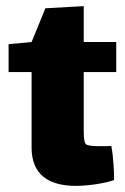

<svg xmlns="http://www.w3.org/2000/svg" viewBox="-20 -597 409 626"><path d="M253 -362H359V-460H253V-577L128 -570L83 -460L8 -453V-362H83V-116C83 -29 137 9 227 9C273 9 328 -1 352 -10C352 -36 350 -84 343 -121C310 -120 268 -119 260 -127C252 -135 253 -167 253 -189Z"/></svg>

Font: FilmFarsi_V5 Display
Style: Regular
Weight: 400
Designer: Borna Izadpanah
Foundry: Borna Izadpanah
Version: Version 1.000;PS 001.000;hotconv 1.0.88;makeotf.lib2.5.64775